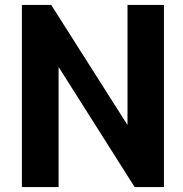

<svg xmlns="http://www.w3.org/2000/svg" viewBox="-20 -760 744 780"><path d="M69 -740H188L498 -252V-740H646V0H527L218 -488V0H69Z"/></svg>

Font: Exo
Style: Bold
Weight: 700
Designer: Natanael Gama
Foundry: Natanael Gama
Version: Version 1.500; ttfautohint (v1.6)